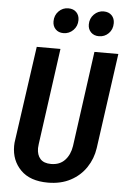

<svg xmlns="http://www.w3.org/2000/svg" viewBox="-61 -950 662 1008"><g transform="rotate(5 270.0 -446.5)"><path d="M470 -189Q462 -133 431 -86.5Q400 -40 349 -13Q298 14 230 14Q136 14 86.5 -36Q37 -86 37 -162Q37 -180 40 -196L110 -691H235L165 -184Q163 -168 163 -162Q163 -126 181.5 -105.5Q200 -85 238 -85Q284 -85 311 -114Q338 -143 345 -189L414 -691H540ZM186 -832Q186 -864 207 -885.5Q228 -907 258 -907Q285 -907 300.5 -891Q316 -875 316 -850Q316 -818 294.5 -796.5Q273 -775 243 -775Q217 -775 201.5 -791Q186 -807 186 -832ZM372 -832Q372 -864 393.5 -885.5Q415 -907 444 -907Q471 -907 486.5 -891Q502 -875 502 -850Q502 -817 481 -796Q460 -775 430 -775Q404 -775 388 -791Q372 -807 372 -832Z"/></g></svg>

Font: Fira Sans Extra Condensed Medium
Style: Italic
Weight: 500
Width: 3
Italic angle: -8°
Designer: Carrois Corporate & Edenspiekermann AG
Foundry: Carrois Corporate GbR & Edenspiekermann AG
Version: Version 4.203